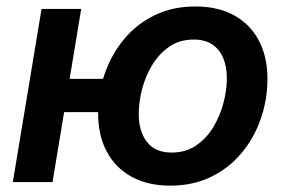

<svg xmlns="http://www.w3.org/2000/svg" viewBox="-20 -567 890 598"><path d="M20 0 109.4 -539.1H232.9L143.6 0ZM146.5 -217.8 163.6 -321.3H343.8L326.7 -217.8ZM510.3 11.2Q439.9 11.2 389.6 -16.6Q339.4 -44.4 312.5 -95Q285.6 -145.5 285.6 -213.4Q285.6 -278.8 306.6 -338.6Q327.6 -398.4 366.9 -445.6Q406.2 -492.7 462.2 -519.8Q518.1 -546.9 588.4 -546.9Q658.7 -546.9 709 -519.3Q759.3 -491.7 786.1 -440.9Q813 -390.1 813 -321.8Q813 -256.8 792.2 -197Q771.5 -137.2 732.2 -90.1Q692.9 -43 636.7 -15.9Q580.6 11.2 510.3 11.2ZM514.6 -91.8Q558.1 -91.8 590.3 -113.5Q622.6 -135.3 643.8 -170.2Q665 -205.1 675.8 -245.6Q686.5 -286.1 686.5 -323.7Q686.5 -359.9 675 -386.7Q663.6 -413.6 640.9 -428.7Q618.2 -443.8 583.5 -443.8Q540.5 -443.8 508.5 -422.4Q476.6 -400.9 455.1 -366.2Q433.6 -331.5 422.9 -290.8Q412.1 -250 412.1 -211.9Q412.1 -158.2 437.7 -125Q463.4 -91.8 514.6 -91.8Z"/></svg>

Font: Inter 18pt SemiBold
Style: Italic
Weight: 600
Italic angle: -9.3988°
Designer: Rasmus Andersson
Foundry: rsms
Version: Version 4.001;git-66647c0bb